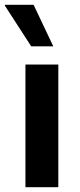

<svg xmlns="http://www.w3.org/2000/svg" viewBox="-35 -780 334 800"><path d="M71 0V-511H208V0ZM95 -587 -15 -757 -13 -760H105L187 -587Z"/></svg>

Font: Chivo SemiBold
Style: Regular
Weight: 600
Designer: Hector Gatti
Foundry: Omnibus-Type
Version: Version 2.002